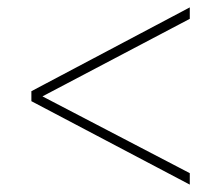

<svg xmlns="http://www.w3.org/2000/svg" viewBox="-20 -618 599 520"><path d="M494 -118 65 -344V-371L494 -598V-567L95 -357L494 -149Z"/></svg>

Font: Noto Serif Devanagari Thin
Style: Regular
Weight: 100
Designer: Universal Thirst, Indian Type Foundry and the Monotype Design Team
Foundry: Monotype Imaging Inc.
Version: Version 2.004; ttfautohint (v1.8.4.7-5d5b)